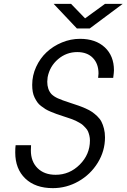

<svg xmlns="http://www.w3.org/2000/svg" viewBox="-20 -951 649 984"><path d="M60.1 -207H139.2Q138.2 -197.3 138.2 -180.2Q138.2 -123 172.6 -89.1Q207 -55.2 265.1 -55.2Q336.4 -55.2 388.7 -107.4Q440.9 -159.7 440.9 -231Q440.9 -244.1 438 -256.1Q435.1 -268.1 431.2 -277.3Q427.2 -286.6 418.9 -295.4Q410.6 -304.2 404.8 -309.8Q398.9 -315.4 386.5 -322.3Q374 -329.1 367.4 -332.5Q360.8 -335.9 345.7 -341.3Q330.6 -346.7 324.2 -348.6Q317.9 -350.6 301.8 -356Q282.2 -362.3 269.5 -366.9Q256.8 -371.6 240.2 -378.4Q223.6 -385.3 213.1 -391.8Q202.6 -398.4 190.7 -407.5Q178.7 -416.5 171.4 -427Q164.1 -437.5 157.5 -450.7Q150.9 -463.9 147.9 -480.2Q145 -496.6 145 -516.1Q145 -564.5 165.3 -608.4Q185.5 -652.3 219 -683.6Q252.4 -714.8 297.4 -733.4Q342.3 -752 390.1 -752Q470.2 -752 517.1 -708.3Q564 -664.6 564 -590.8Q564 -580.1 560.1 -551.8H482.9Q484.9 -567.4 484.9 -574.2Q484.9 -624.5 455.8 -654.3Q426.8 -684.1 376 -684.1Q320.3 -684.1 277.6 -647.7Q234.9 -611.3 224.1 -555.2Q222.2 -539.6 222.2 -532.2Q222.2 -493.2 243.2 -469.2Q255.9 -456.5 275.9 -447.3Q295.9 -438 342.8 -422.9Q366.7 -415 382.3 -409.7Q397.9 -404.3 418.5 -395.3Q439 -386.2 451.7 -377.4Q464.4 -368.7 478.3 -355.5Q492.2 -342.3 500 -327.1Q507.8 -312 512.9 -291.5Q518.1 -271 518.1 -247.1Q518.1 -177.2 481 -116.9Q443.8 -56.6 382.3 -21.7Q320.8 13.2 251 13.2Q161.1 13.2 109.6 -36.1Q58.1 -85.4 58.1 -169.9Q58.1 -193.8 60.1 -207ZM374 -805.2 254.9 -931.2H344.2L416 -856.9L518.1 -931.2H608.9L439.9 -805.2Z"/></svg>

Font: Involve
Style: Italic
Weight: 400
Italic angle: -10.5°
Designer: Stefan Peev
Foundry: Context Ltd.
Version: Version 1.001